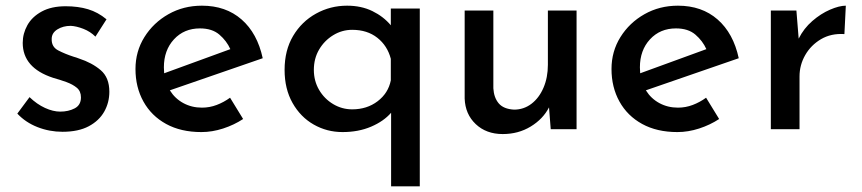

<svg xmlns="http://www.w3.org/2000/svg" viewBox="-20 -455 3036 676"><path d="M200 9Q154 9 112 -7.5Q70 -24 41 -55L84 -113Q110 -88 138.5 -75Q167 -62 192 -62Q221 -62 243 -73.5Q265 -85 265 -112Q265 -134 250.5 -146Q236 -158 214 -166Q192 -174 167 -181Q60 -216 60 -304Q60 -337 76.5 -366.5Q93 -396 127 -414.5Q161 -433 211 -433Q255 -433 290 -422.5Q325 -412 355 -387L316 -326Q298 -344 273.5 -353.5Q249 -363 229 -364Q202 -364 182 -351.5Q162 -339 162 -318Q161 -290 185 -277.5Q209 -265 240 -255Q244 -254 248.5 -252.5Q253 -251 258 -249Q304 -234 334.5 -208Q365 -182 365 -132Q365 -94 347 -62Q329 -30 292.5 -10.5Q256 9 200 9Z M689 10Q617 10 565 -18.5Q513 -47 485 -97.5Q457 -148 457 -212Q457 -274 488.5 -324.5Q520 -375 573 -405Q626 -435 691 -435Q775 -435 830.5 -386.5Q886 -338 905 -250L578 -137Q596 -108 625.5 -92Q655 -76 691 -76Q718 -76 743 -85.5Q768 -95 790 -111L836 -36Q804 -15 765.5 -2.5Q727 10 689 10ZM558 -197 791 -282Q778 -311 752.5 -333Q727 -355 684 -355Q628 -355 592.5 -316.5Q557 -278 557 -218Q557 -207 558 -197Z M1186 10Q1131 10 1084.5 -16.5Q1038 -43 1010 -92.5Q982 -142 982 -209Q982 -278 1012 -328.5Q1042 -379 1092.5 -407Q1143 -435 1202 -435Q1252 -435 1291 -416Q1330 -397 1356 -366V-425H1458V201H1357V-58Q1331 -28 1286.5 -9Q1242 10 1186 10ZM1220 -70Q1272 -70 1309.5 -98.5Q1347 -127 1356 -172V-248Q1344 -294 1308.5 -322Q1273 -350 1220 -350Q1184 -350 1153 -331Q1122 -312 1103.5 -280.5Q1085 -249 1085 -209Q1085 -170 1103.5 -138.5Q1122 -107 1153 -88.5Q1184 -70 1220 -70Z M1750 17Q1692 17 1655 -18Q1618 -53 1616 -108V-418H1717V-144Q1719 -111 1736 -91Q1753 -71 1790 -69Q1824 -69 1851 -89.5Q1878 -110 1893.5 -146Q1909 -182 1909 -227V-418H2010V0H1919L1913 -77Q1892 -36 1848.5 -9.5Q1805 17 1750 17Z M2365 10Q2293 10 2241 -18.5Q2189 -47 2161 -97.5Q2133 -148 2133 -212Q2133 -274 2164.5 -324.5Q2196 -375 2249 -405Q2302 -435 2367 -435Q2451 -435 2506.5 -386.5Q2562 -338 2581 -250L2254 -137Q2272 -108 2301.5 -92Q2331 -76 2367 -76Q2394 -76 2419 -85.5Q2444 -95 2466 -111L2512 -36Q2480 -15 2441.5 -2.5Q2403 10 2365 10ZM2234 -197 2467 -282Q2454 -311 2428.5 -333Q2403 -355 2360 -355Q2304 -355 2268.5 -316.5Q2233 -278 2233 -218Q2233 -207 2234 -197Z M2784 -418 2792 -319Q2810 -355 2840 -381Q2870 -407 2902.5 -421Q2935 -435 2958 -435L2953 -335Q2906 -338 2870.5 -317Q2835 -296 2815 -261Q2795 -226 2795 -186V0H2694V-418Z"/></svg>

Font: Reem Kufi Ink
Style: Regular
Weight: 400
Designer: Khaled Hosny
Version: Version 1.7